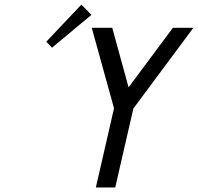

<svg xmlns="http://www.w3.org/2000/svg" viewBox="-20 -822 868 842"><path d="M183.1 0ZM183.1 -612.8ZM183.1 -612.8ZM336.9 -801.8 380.9 -756.8 208 -612.8 183.1 -639.2ZM382.3 0ZM543.9 -439 738.3 -700.2H828.1L564.9 -346.2L485.4 0H400.4L480 -347.2L382.3 -700.2H472.2Z"/></svg>

Font: Pfennig
Style: Italic
Weight: 500
Italic angle: -13°
Version: Version 20120410 ; ttfautohint (v0.8)